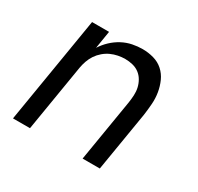

<svg xmlns="http://www.w3.org/2000/svg" viewBox="-119 -670 838 812"><g transform="rotate(30 300.0 -264.0)"><path d="M32 0 118 -520H201L187 -434Q201 -456 220.5 -474.5Q240 -493 263.5 -505.5Q287 -518 312 -523Q337 -528 361 -528Q389 -528 415.5 -520.5Q442 -513 461.5 -495.5Q481 -478 492 -453.5Q503 -429 507.5 -402Q512 -375 510 -347Q508 -319 504 -290L456 0H372L422 -302Q425 -321 426 -340Q427 -359 423 -376.5Q419 -394 410 -409.5Q401 -425 387 -435.5Q373 -446 355 -450.5Q337 -455 318 -455Q301 -455 283.5 -451.5Q266 -448 249.5 -440.5Q233 -433 218.5 -420.5Q204 -408 194 -393Q184 -378 178 -361Q172 -344 169 -327L115 0Z"/></g></svg>

Font: Iosevka SS04 Extended
Style: Italic
Weight: 400
Width: 7
Italic angle: -9°
Monospace: yes
Designer: Belleve Invis
Foundry: Belleve Invis
Version: Version 19.0.0; ttfautohint (v1.8.4)